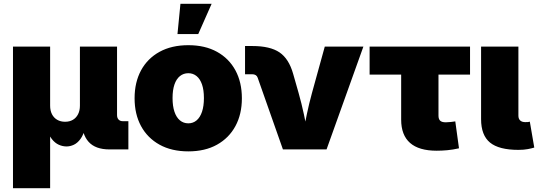

<svg xmlns="http://www.w3.org/2000/svg" viewBox="-20 -786 2835 1010"><path d="M48.3 204.1V-541H243.7V-230.5Q243.7 -204.1 253.4 -185.1Q263.2 -166 281 -155.8Q298.8 -145.5 322.3 -145.5Q346.2 -145.5 363.5 -155.8Q380.9 -166 390.6 -185.1Q400.4 -204.1 400.4 -230.5V-541H595.7V-180.7Q595.7 -165.5 603.8 -157Q611.8 -148.4 627 -148.4H655.3V0H555.7Q481.9 0 446 -40Q410.2 -80.1 410.2 -154.3V-203.6H437.5Q437.5 -148.9 428.2 -112.5Q418.9 -76.2 403.3 -54.9Q387.7 -33.7 368.7 -24.7Q349.6 -15.6 330.1 -15.6Q309.1 -15.6 289.1 -24.7Q269 -33.7 252.4 -54.9Q235.8 -76.2 226.1 -112.5Q216.3 -148.9 216.3 -203.6H243.7V204.1Z M970.7 10.3Q882.8 10.3 819.3 -24.9Q755.9 -60.1 721.9 -122.8Q688 -185.5 688 -269Q688 -353 721.9 -415.8Q755.9 -478.5 819.3 -513.4Q882.8 -548.3 970.7 -548.3Q1058.6 -548.3 1121.6 -513.4Q1184.6 -478.5 1218.5 -415.8Q1252.4 -353 1252.4 -269Q1252.4 -185.5 1218.5 -122.8Q1184.6 -60.1 1121.6 -24.9Q1058.6 10.3 970.7 10.3ZM970.7 -137.2Q995.6 -137.2 1014.2 -152.8Q1032.7 -168.5 1042.7 -198.2Q1052.7 -228 1052.7 -270Q1052.7 -312.5 1042.7 -341.6Q1032.7 -370.6 1014.2 -385.7Q995.6 -400.9 970.7 -400.9Q945.3 -400.9 926.5 -385.7Q907.7 -370.6 897.7 -341.6Q887.7 -312.5 887.7 -270Q887.7 -228 897.7 -198.2Q907.7 -168.5 926.5 -152.8Q945.3 -137.2 970.7 -137.2ZM913.6 -606.9 929.2 -766.1H1093.3L1022.9 -606.9Z M1468.3 0 1335.4 -377.4Q1332.5 -386.2 1325 -390.9Q1317.4 -395.5 1306.2 -395.5H1269V-543.9H1307.6Q1400.9 -543.9 1450.2 -510.5Q1499.5 -477.1 1522 -397.9L1550.8 -296.9Q1566.4 -241.7 1578.6 -184.8Q1590.8 -127.9 1603.5 -63H1569.8Q1582 -127.9 1594 -184.8Q1606 -241.7 1621.1 -296.9L1688.5 -541H1891.6L1697.8 0Z M2276.9 6.8Q2183.6 6.8 2137 -34.2Q2090.3 -75.2 2090.3 -156.7V-393.6H1924.3V-541H2452.6V-393.6H2286.6V-177.7Q2286.6 -159.7 2295.4 -151.1Q2304.2 -142.6 2325.2 -142.6Q2335 -142.6 2351.6 -144.3Q2368.2 -146 2375 -147.5L2394.5 -5.9Q2362.3 1.5 2333 4.2Q2303.7 6.8 2276.9 6.8Z M2707 2.4Q2604.5 2.4 2557.6 -36.1Q2510.7 -74.7 2510.7 -159.2V-541H2707V-177.7Q2707 -161.1 2716.3 -152.3Q2725.6 -143.6 2743.2 -143.6Q2752 -143.6 2757.6 -144Q2763.2 -144.5 2767.1 -146L2790.5 -9.8Q2778.3 -5.9 2757.1 -1.7Q2735.8 2.4 2707 2.4Z"/></svg>

Font: Inter 17pt Black
Style: Regular
Weight: 900
Version: Version 4.001;git-66647c0bb